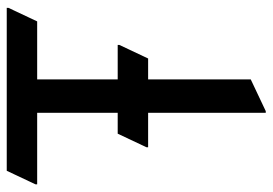

<svg xmlns="http://www.w3.org/2000/svg" viewBox="-138 -639 797 561"><g transform="rotate(-90 260.5 -358.5)"><path d="M211.4 19.5V-324.2H110.8V-329.1L150.4 -413.1H211.4V-648.4H2.4V-653.3L42 -737.3H518.1V-732.4L478.5 -648.4H309.1V-413.1H409.7V-408.2L370.1 -324.2H309.1V-24.4L216.3 19.5Z"/></g></svg>

Font: Nova Round
Style: Book
Weight: 400
Version: Version 2.000